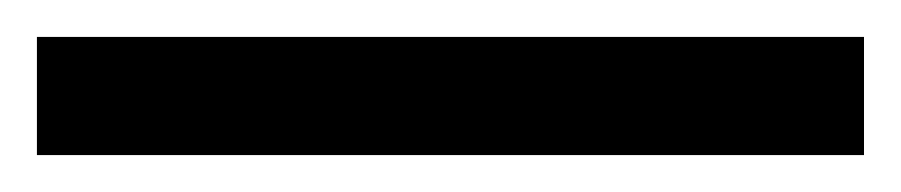

<svg xmlns="http://www.w3.org/2000/svg" viewBox="-22 70 488 104"><path d="M446 154H-2V90H446Z"/></svg>

Font: ing115
Style: Regular
Weight: 400
Designer: Monotype Design Team
Foundry: Monotype Imaging Inc.
Version: Version 2.013